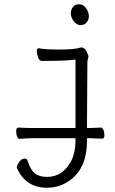

<svg xmlns="http://www.w3.org/2000/svg" viewBox="-20 -713 540 903"><path d="M201 170Q102 170 61 80L59 76Q59 64 70.5 48.5Q82 33 94 33Q107 33 109 41Q123 85 143.5 102Q164 119 201 119Q276 119 316 42Q335 3 335 -51V-63H126L102 -62L72 -60H71Q65 -60 60.5 -70.5Q56 -81 56 -97Q56 -113 67 -113Q97 -111 126 -111H335V-433Q285 -427 237.5 -427Q190 -427 177.5 -426.5Q165 -426 159 -443.5Q153 -461 153 -473.5Q153 -486 163 -486Q191 -480 261.5 -480Q332 -480 362 -490Q382 -489 391 -462Q396 -451 396 -447Q396 -443 393.5 -436.5Q391 -430 391 -416L389 -111H394H405Q417 -111 455 -113H456Q461 -113 466 -103Q471 -93 471 -77Q471 -61 461 -61Q439 -61 405 -63H389V-50Q389 86 297 143Q254 170 201 170ZM358.5 -595Q340 -595 326.5 -613.5Q313 -632 313 -649.5Q313 -667 323 -680Q333 -693 352.5 -693Q372 -693 385 -674Q398 -655 398 -637.5Q398 -620 387.5 -607.5Q377 -595 358.5 -595Z"/></svg>

Font: LXGW WenKai Mono TC Light
Style: Regular
Weight: 300
Designer: LXGW / Fontworks Inc.
Foundry: LXGW / Fontworks Inc.
Version: Version 1.330